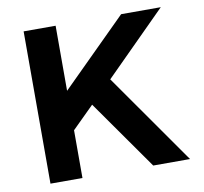

<svg xmlns="http://www.w3.org/2000/svg" viewBox="-78 -779 919 863"><g transform="rotate(-10 382.0 -347.5)"><path d="M84 0V-695H230V-398L529 -695H710L430 -415Q710 -16 721 0H553L330 -317L230 -218V0Z"/></g></svg>

Font: Coval
Style: Black
Weight: 1000
Foundry: Context Ltd
Version: Version 001.000